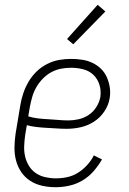

<svg xmlns="http://www.w3.org/2000/svg" viewBox="-20 -774 540 802"><path d="M213 8Q184 8 156.5 2Q129 -4 106.5 -18.5Q84 -33 69 -55Q54 -77 47 -103.5Q40 -130 40.5 -158.5Q41 -187 45 -215L65 -335Q69 -360 77.5 -385Q86 -410 99.5 -433Q113 -456 132.5 -475Q152 -494 176.5 -506.5Q201 -519 226.5 -523.5Q252 -528 276 -528Q300 -528 323 -524.5Q346 -521 366 -511.5Q386 -502 401.5 -487Q417 -472 426 -452Q435 -432 438.5 -409Q442 -386 438 -363Q433 -334 415.5 -308Q398 -282 372 -265.5Q346 -249 317 -242.5Q288 -236 259 -236Q238 -236 216.5 -237.5Q195 -239 174.5 -240Q154 -241 132.5 -243.5Q111 -246 92 -251L85 -209Q82 -187 81 -164Q80 -141 85 -120Q90 -99 101 -81Q112 -63 129.5 -51Q147 -39 169 -34Q191 -29 213 -29Q237 -29 260.5 -34Q284 -39 305 -52Q326 -65 343.5 -84Q361 -103 372 -125L406 -108Q391 -82 371 -59Q351 -36 325 -20.5Q299 -5 270 1.5Q241 8 213 8ZM266 -271Q287 -271 309 -276Q331 -281 350.5 -294Q370 -307 382.5 -327Q395 -347 399 -368Q403 -395 395.5 -419.5Q388 -444 370.5 -461Q353 -478 328 -484.5Q303 -491 277 -491Q256 -491 235 -487Q214 -483 194.5 -472.5Q175 -462 159 -445.5Q143 -429 132 -410Q121 -391 115 -370.5Q109 -350 105 -329L98 -288Q117 -282 138.5 -279.5Q160 -277 181 -276Q202 -275 223.5 -273Q245 -271 266 -271ZM286 -589 260 -611 388 -754 420 -726Z"/></svg>

Font: Iosevka Curly Slab Extralight
Style: Italic
Weight: 200
Italic angle: -9°
Monospace: yes
Designer: Belleve Invis
Foundry: Belleve Invis
Version: Version 22.1.2; ttfautohint (v1.8.4)